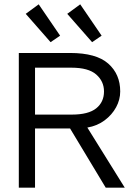

<svg xmlns="http://www.w3.org/2000/svg" viewBox="-20 -868 640 888"><path d="M67 0V-623H304Q425 -623 480.5 -574Q536 -525 536 -445Q536 -407 517 -372Q498 -337 464 -311.5Q430 -286 384 -278L557 0H469L304 -274H142V0ZM142 -338H312Q389 -338 425 -367Q461 -396 461 -445Q461 -492 425 -523.5Q389 -555 310 -555H142ZM214 -673 99 -804 159 -848 258 -703ZM406 -673 291 -804 351 -848 450 -703Z"/></svg>

Font: Inconsolata Expanded
Style: Regular
Weight: 400
Width: 7
Monospace: yes
Designer: Raph Levien, Cyreal, Brenton Simpson
Foundry: Raph Levien, Cyreal, Google
Version: Version 3.000; ttfautohint (v1.8.2.53-6de2)